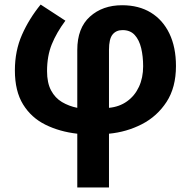

<svg xmlns="http://www.w3.org/2000/svg" viewBox="-20 -577 832 837"><path d="M157.2 -557.1 265.1 -486.8Q226.6 -435.1 205.8 -384Q185.1 -333 185.1 -267.1Q185.1 -215.8 202.6 -182.9Q220.2 -149.9 250.2 -132.1Q280.3 -114.3 316.9 -106.9V-358.9Q316.9 -455.1 372.1 -504.6Q427.2 -554.2 512.2 -554.2Q585 -554.2 637.5 -522.2Q689.9 -490.2 718.5 -430.7Q747.1 -371.1 747.1 -289.1Q747.1 -195.8 706.1 -132.8Q665 -69.8 598.6 -35.6Q532.2 -1.5 455.1 5.9V240.2H316.9V5.9Q239.7 -2.9 178 -33.4Q116.2 -64 80.6 -121.8Q44.9 -179.7 44.9 -270Q44.9 -355.5 75.9 -425.5Q106.9 -495.6 157.2 -557.1ZM514.2 -445.8Q486.3 -445.8 470.7 -426.5Q455.1 -407.2 455.1 -359.9V-106.9Q500.5 -111.3 533.9 -135.3Q567.4 -159.2 585.7 -198.5Q604 -237.8 604 -288.1Q604 -331.1 595.5 -366.9Q586.9 -402.8 567.4 -424.3Q547.9 -445.8 514.2 -445.8Z"/></svg>

Font: Wonky
Style: Regular
Weight: 400
Designer: Monotype Design Team
Foundry: Monotype Imaging Inc.
Version: Version 3.000